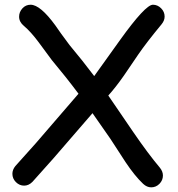

<svg xmlns="http://www.w3.org/2000/svg" viewBox="-20 -763 764 824"><path d="M673.3 -658.7Q607.9 -579.6 572.8 -528.3L511.7 -438.5Q476.1 -387.7 444.8 -353L552.2 -195.8Q616.2 -102.5 666 -43.5Q679.2 -27.3 679.2 -9.8Q679.2 10.7 664.3 25.9Q649.4 41 628.9 41Q610.4 41 594.2 25.9Q558.1 -8.3 519 -66.9L453.6 -167.5L377 -277.3L209 -83L119.1 17.6Q103 33.7 83.5 33.7Q63.5 33.7 48.3 18.6Q33.2 3.4 33.2 -17.1Q33.2 -34.7 45.9 -50.3L133.8 -148.4L316.9 -360.8Q263.2 -432.6 202.6 -504.9L146 -581.5Q111.8 -627.4 82.5 -651.9Q62 -668.9 62 -691.4Q62 -711.4 76.2 -727.1Q90.3 -742.7 111.3 -742.7Q152.8 -742.7 217.3 -654.3Q237.3 -624.5 278.3 -569.8Q334 -503.4 384.3 -436.5L495.6 -591.8Q604 -742.7 636.2 -742.7Q656.2 -742.7 671.4 -727.5Q686.5 -712.4 686.5 -691.9Q686.5 -674.8 673.3 -658.7Z"/></svg>

Font: YBG Kramawirya
Style: Regular
Weight: 400
Designer: R.S. Wihananto
Foundry: R.S. Wihananto
Version: Version 2.0.1